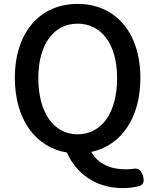

<svg xmlns="http://www.w3.org/2000/svg" viewBox="-20 -770 794 982"><path d="M231 -160C196 -210 176 -282 176 -371C176 -543 255 -649 377 -649C499 -649 579 -543 579 -371C579 -282 559 -210 524 -160C489 -111 438 -83 377 -83C316 -83 266 -111 231 -160ZM146 -650C89 -585 56 -490 56 -371C56 -158 163 -16 322 10C368 114 466 192 608 192C639 192 668 188 691 182C716 174 718 158 712 132C704 102 688 87 658 94C646 95 634 96 621 96C547 96 480 68 447 7C598 -25 698 -164 698 -371C698 -490 665 -584 609 -649C552 -715 472 -750 377 -750C283 -750 202 -715 146 -650Z"/></svg>

Font: GenSenRounded2 TW M
Style: Regular
Weight: 500
Version: Version 2.100;PS 2.1;hotconv 16.6.51;makeotf.lib2.5.65220 DE